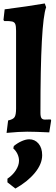

<svg xmlns="http://www.w3.org/2000/svg" viewBox="-28 -762 322 1111"><path d="M19 -65Q48 -71 56.5 -84.5Q65 -98 65 -134V-584Q65 -611 60.5 -622.5Q56 -634 42.5 -637.5Q29 -641 -3 -640L-8 -646L-1 -708Q132 -725 231 -742L239 -720Q206 -633 206 -109Q206 -87 212 -78.5Q218 -70 232 -70L265 -71L268 -65L257 4Q171 0 129 0Q84 0 10 7ZM15 293V272Q45 252 63.5 223.5Q82 195 82 168Q82 148 73 129Q64 110 49 97L52 83Q74 65 98 54.5Q122 44 141 44Q174 44 195 69Q216 94 216 136Q216 187 173.5 238.5Q131 290 61 329Z"/></svg>

Font: Alegreya ExtraBold
Style: Regular
Weight: 800
Designer: Juan Pablo del Peral
Foundry: Huerta Tipografica
Version: Version 2.007; ttfautohint (v1.6)